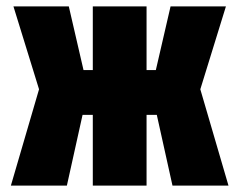

<svg xmlns="http://www.w3.org/2000/svg" viewBox="-20 -580 748 600"><path d="M438 0H270V-221H238L189 0H14L102 -301L22 -560H195L241 -361H270V-560H438V-361H467L513 -560H686L606 -301L694 0H519L470 -221H438Z"/></svg>

Font: Tektur Condensed
Style: Bold
Weight: 700
Width: 3
Designer: Adam Jagosz
Foundry: Adam Jagosz
Version: Version 1.005;gftools[0.9.30]